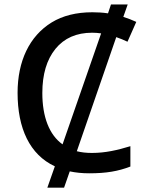

<svg xmlns="http://www.w3.org/2000/svg" viewBox="-20 -780 673 875"><path d="M485.8 -759.8 472.2 -719.2C448.7 -722.7 424.8 -724.1 400.9 -724.1C327.6 -724.1 265.6 -708.5 215.3 -677.7C113.8 -615.2 60.1 -501 60.1 -356.9C60.1 -195.3 115.2 -75.2 230 -22L195.8 75.2H272L297.9 1C325.2 6.8 354.5 9.8 386.2 9.8C464.4 9.8 518.1 0.5 574.2 -21V-113.8C515.1 -95.7 460 -83 398.9 -83C374 -83 351.1 -85.4 330.1 -90.8L509.8 -610.8C528.8 -604.5 544.9 -597.2 561 -589.8L601.1 -680.2C583 -688.5 563.5 -696.3 542 -703.1L562 -759.8ZM399.9 -630.9C413.1 -630.9 426.8 -629.9 440.9 -627.9L265.1 -122.1C204.1 -165.5 172.9 -248 172.9 -356C172.9 -441.4 192.9 -508.3 232.9 -557.6C272.9 -606.4 328.6 -630.9 399.9 -630.9Z"/></svg>

Font: Noto Reveo Sans
Style: Regular
Weight: 500
Designer: Monotype Design Team
Foundry: Monotype Imaging Inc.
Version: Version 2.007